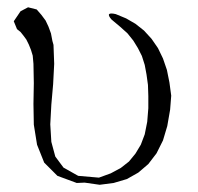

<svg xmlns="http://www.w3.org/2000/svg" viewBox="-20 -517 540 524"><path d="M36.1 -486.3 56.6 -497.1 80.1 -491.2 92.8 -476.6 104.5 -460.9 112.3 -444.3 119.1 -425.8 123 -405.3 126 -394.5 127.9 -342.8 125 -287.1 120.1 -231.4 117.2 -177.7 120.1 -129.9 130.9 -89.8 153.3 -59.6 193.4 -37.1 250 -32.2 282.2 -43.9 309.6 -58.6 332 -76.2 349.6 -97.7 364.3 -122.1 375 -150.4 381.8 -184.6 384.8 -221.7V-254.9L383.8 -285.2L379.9 -313.5L375 -339.8L367.2 -364.3L356.4 -385.7L343.8 -406.2L328.1 -425.8L308.6 -443.4L284.2 -463.9Q265.6 -485.4 295.9 -478.5L324.2 -466.8L349.6 -452.1L373 -433.6L393.6 -411.1L411.1 -385.7L424.8 -357.4L435.5 -326.2L442.4 -292L447.3 -255.9L444.3 -217.8L436.5 -172.9L424.8 -133.8L407.2 -98.6L384.8 -69.3L357.4 -45.9L326.2 -28.3L290 -17.6L252 -12.7L210.9 -18.6L189.5 -17.6L136.7 -37.1L100.6 -73.2L81.1 -122.1L72.3 -176.8L71.3 -233.4L72.3 -290L71.3 -342.8L69.3 -365.2L64.5 -380.9L58.6 -395.5L51.8 -409.2L43.9 -419.9L36.1 -429.7L26.4 -437.5L17.6 -459Z"/></svg>

Font: B2 Hana
Style: Regular
Weight: 500
Version: 2020-08-05; (max)